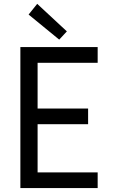

<svg xmlns="http://www.w3.org/2000/svg" viewBox="-20 -960 576 980"><path d="M84 -719.7H478.5V-639.6H171.9V-406.2H429.7V-326.2H171.9V-80.1H478.5V0H84ZM126 -885.7 169.9 -940.4 321.3 -799.8 282.2 -757.8Z"/></svg>

Font: Reddit Sans Strawberry
Style: Regular
Weight: 400
Designer: Stephen Hutchings
Foundry: Reddit
Version: Version 1.013